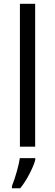

<svg xmlns="http://www.w3.org/2000/svg" viewBox="-20 -780 293 1021"><path d="M167 0H85.9V-759.8H167ZM167.5 61V69.8Q162.1 94.7 138.2 141.6Q114.3 188.5 87.4 221.2H43.5V209Q56.6 177.7 69.3 132.3Q82 86.9 85.4 61Z"/></svg>

Font: OpenSans
Style: Regular
Weight: 400
Foundry: Ascender Corporation
Version: Version 1.10